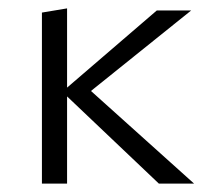

<svg xmlns="http://www.w3.org/2000/svg" viewBox="-20 -438 495 458"><path d="M359 0 140 -208V0H80V-408L140 -418V-229L354 -413H436L197 -221L443 0Z"/></svg>

Font: Isabella Sans
Style: Regular
Weight: 400
Designer: Original fonts by Christian Thalmann (Catharsis Fonts), Modifications by Cristiano Sobral
Version: Version 0.002;July 12, 2020;FontCreator 13.0.0.2655 64-bit; 